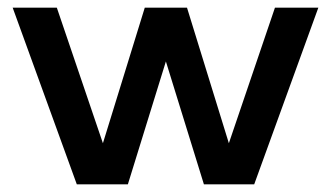

<svg xmlns="http://www.w3.org/2000/svg" viewBox="-20 -480 862 500"><path d="M511 0H642L809 -460H696L576 -107L467 -460H357L248 -107L128 -460H13L180 0H313L412 -320Z"/></svg>

Font: Quattrocento Sans
Style: Bold
Weight: 700
Designer: Pablo Impallari
Foundry: Pablo Impallari, Igino Marini, Brenda Gallo
Version: Version 2.000